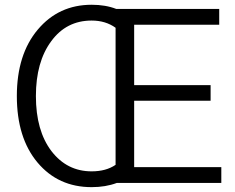

<svg xmlns="http://www.w3.org/2000/svg" viewBox="-20 -769 989 807"><path d="M50.8 -365.2Q50.8 -540 138.7 -644.5Q226.6 -749 365.2 -749Q423.8 -749 468.8 -731.4Q613.3 -731.4 901.4 -731.4Q901.4 -714.8 901.4 -665Q812.5 -665 543.9 -665Q543.9 -601.6 543.9 -411.1Q624 -411.1 865.2 -411.1Q865.2 -394.5 865.2 -345.7Q785.2 -345.7 543.9 -345.7Q543.9 -275.4 543.9 -66.4Q635.7 -66.4 910.2 -66.4Q910.2 -49.8 910.2 0Q799.8 0 470.7 0Q423.8 17.6 365.2 17.6Q224.6 17.6 137.7 -85.9Q50.8 -189.5 50.8 -365.2ZM130.9 -365.2Q130.9 -219.7 196.3 -133.8Q261.7 -48.8 365.2 -48.8Q425.8 -48.8 465.8 -76.2Q465.8 -268.6 465.8 -652.3Q423.8 -682.6 365.2 -682.6Q258.8 -682.6 195.3 -595.7Q130.9 -508.8 130.9 -365.2Z"/></svg>

Font: Gothic A1
Style: Regular
Weight: 400
Designer: HanYang I&C Co.,Ltd.
Version: Version 2.50